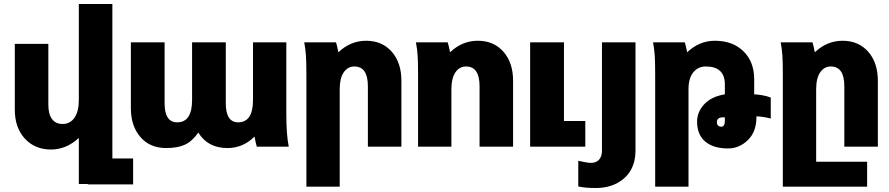

<svg xmlns="http://www.w3.org/2000/svg" viewBox="-20 -735 4452 962"><path d="M543 -714.8V59.1H647V189H419.9V187H375V-43.9Q312 14.2 235.8 14.2Q154.8 14.2 104.5 -40.5Q54.2 -95.2 54.2 -185.1V-515.1H222.2V-210.9Q222.2 -163.6 240.5 -138.7Q258.8 -113.8 293.9 -113.8Q331.1 -113.8 353 -145Q375 -176.3 375 -234.9V-714.8Z M942.4 -233.9V-522.9H1111.3V-217.8Q1111.3 -122.1 1173.3 -122.1Q1247.6 -122.1 1247.6 -233.9V-522.9H1414.6V-163.1Q1414.6 -61 1426.8 0H1266.6Q1259.8 -24.4 1255.4 -50.8Q1197.8 6.8 1119.6 6.8Q1021 6.8 973.6 -70.8Q943.4 -27.3 907 -10.3Q870.6 6.8 812.5 6.8Q731.4 6.8 683.6 -48.3Q635.7 -103.5 635.7 -192.9V-522.9H804.7V-217.8Q804.7 -122.1 867.7 -122.1Q942.4 -122.1 942.4 -233.9Z M1504.4 -522.9H1663.6Q1668.9 -506.8 1675.3 -473.1Q1736.3 -530.8 1814.5 -530.8Q1894.5 -530.8 1942.9 -475.8Q1991.2 -420.9 1991.2 -330.1V0H1823.2V-303.2Q1823.2 -401.9 1755.4 -401.9Q1722.2 -401.9 1702.1 -372.3Q1682.1 -342.8 1682.1 -288.1V200.2H1515.1V-359.9Q1515.1 -425.3 1512.9 -457.3Q1510.7 -489.3 1504.4 -522.9Z M2064 -522.9H2223.1Q2228.5 -506.8 2234.9 -473.1Q2295.9 -530.8 2374 -530.8Q2454.1 -530.8 2502.4 -475.8Q2550.8 -420.9 2550.8 -330.1V0H2382.8V-303.2Q2382.8 -401.9 2314.9 -401.9Q2281.7 -401.9 2261.7 -372.3Q2241.7 -342.8 2241.7 -288.1V0H2074.7V-359.9Q2074.7 -425.3 2072.5 -457.3Q2070.3 -489.3 2064 -522.9Z M2636.2 0V-522.9H2805.7V-128.9H2912.6V0Z M3164.1 -522.9V21Q3164.1 73.2 3142.1 114.5Q3120.1 155.8 3074.2 181.4Q3028.3 207 2964.4 207Q2911.1 207 2877.4 199.2V70.8Q2923.8 81.1 2940.4 81.1Q2967.3 81.1 2981.7 64.9Q2996.1 48.8 2996.1 20V-522.9Z M3252 -522.9H3411.1Q3416.5 -506.8 3422.9 -473.1Q3483.9 -530.8 3562 -530.8Q3651.4 -530.8 3705.1 -478Q3758.8 -425.3 3758.8 -337.9V-262.2Q3774.9 -262.2 3800.3 -257.6Q3825.7 -252.9 3841.8 -246.1V-141.1Q3797.9 -151.9 3770 -151.9V-147.9Q3770 -74.7 3727.1 -33Q3684.1 8.8 3627 8.8Q3554.7 8.8 3513.7 -25.6Q3472.7 -60.1 3472.7 -126Q3472.7 -173.8 3508.5 -212.6Q3544.4 -251.5 3611.8 -262.2V-312Q3611.8 -401.9 3516.1 -401.9Q3477.1 -401.9 3453.4 -372.3Q3429.7 -342.8 3429.7 -288.1V200.2H3262.7V-359.9Q3262.7 -425.3 3260.5 -457.3Q3258.3 -489.3 3252 -522.9ZM3593.8 -100.1Q3611.8 -100.1 3611.8 -128.9V-147H3602.1Q3571.8 -147 3571.8 -122.1Q3571.8 -111.8 3578.1 -106Q3584.5 -100.1 3593.8 -100.1Z M3902.3 200.2V-359.9Q3902.3 -425.3 3900.1 -457.3Q3897.9 -489.3 3891.6 -522.9H4050.8Q4056.2 -506.8 4062.5 -473.1Q4123.5 -530.8 4201.7 -530.8Q4281.7 -530.8 4330.1 -475.8Q4378.4 -420.9 4378.4 -330.1V0H4210.4V-303.2Q4210.4 -401.9 4142.6 -401.9Q4109.4 -401.9 4089.4 -372.3Q4069.3 -342.8 4069.3 -288.1V75.2H4324.7V200.2Z"/></svg>

Font: LT Superior Black
Style: Regular
Weight: 900
Designer: Daniel Lyons
Foundry: LyonsType
Version: Version 2.005